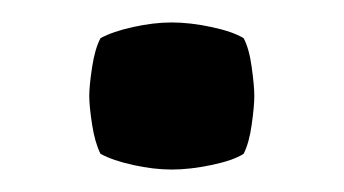

<svg xmlns="http://www.w3.org/2000/svg" viewBox="-20 -142 306 171"><path d="M59.5 -56.5Q59.5 -65.5 62 -82Q64.5 -98.5 69.5 -108Q80.5 -114 98.8 -118Q117 -122 133 -122Q149 -122 168 -118Q187 -114 197 -108Q202 -98.5 204.2 -82Q206.5 -65.5 206.5 -56.5Q206.5 -47.5 204.2 -31.2Q202 -15 197 -5Q187.5 1 168.2 5Q149 9 133 9Q117 9 98.8 5Q80.5 1 69.5 -5Q64.5 -15 62 -31.2Q59.5 -47.5 59.5 -56.5Z"/></svg>

Font: Signika Negative Light Medium
Style: Regular
Weight: 500
Version: Version 2.001